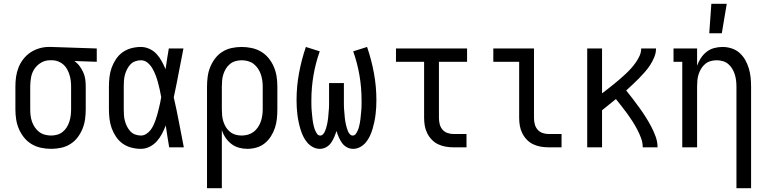

<svg xmlns="http://www.w3.org/2000/svg" viewBox="-20 -775 4040 1010"><path d="M249 8Q223 8 196.5 2.5Q170 -3 147 -16.5Q124 -30 107 -51Q90 -72 79.5 -96.5Q69 -121 65 -147Q61 -173 61 -200V-320Q61 -346 64.5 -371Q68 -396 77.5 -420Q87 -444 103 -464.5Q119 -485 140 -499Q161 -513 186 -520.5Q211 -528 236 -528H250L489 -520V-450L371 -454Q387 -443 398.5 -427.5Q410 -412 418 -394.5Q426 -377 428.5 -358Q431 -339 431 -320V-200Q431 -174 427.5 -148Q424 -122 414 -97.5Q404 -73 388 -52Q372 -31 349.5 -17Q327 -3 301 2.5Q275 8 249 8ZM249 -62Q265 -62 281 -66.5Q297 -71 310 -81.5Q323 -92 331.5 -106Q340 -120 345 -135.5Q350 -151 352 -167.5Q354 -184 354 -200V-320Q354 -336 352 -351.5Q350 -367 345.5 -381.5Q341 -396 333.5 -410Q326 -424 314.5 -434.5Q303 -445 288.5 -451Q274 -457 259 -458H242Q218 -458 196.5 -445.5Q175 -433 161.5 -413Q148 -393 143.5 -368.5Q139 -344 139 -320V-200Q139 -183 141 -166.5Q143 -150 148.5 -134.5Q154 -119 163.5 -105Q173 -91 186 -81Q199 -71 215.5 -66.5Q232 -62 249 -62Z M721 8Q696 8 671 1.5Q646 -5 625.5 -19.5Q605 -34 590.5 -55.5Q576 -77 567.5 -100.5Q559 -124 556 -149.5Q553 -175 553 -200V-320Q553 -345 556 -370.5Q559 -396 567.5 -419.5Q576 -443 590.5 -464.5Q605 -486 625.5 -500.5Q646 -515 671 -521.5Q696 -528 721 -528Q744 -528 766 -518Q788 -508 804 -490.5Q820 -473 831 -452.5Q842 -432 851 -411Q855 -438 859 -465.5Q863 -493 868 -520H945Q932 -456 920 -391.5Q908 -327 894 -263Q909 -198 921.5 -132Q934 -66 947 0H870Q865 -29 860.5 -57.5Q856 -86 852 -115Q843 -92 832 -71Q821 -50 805 -32Q789 -14 767 -3Q745 8 721 8ZM721 -62Q736 -62 749.5 -70.5Q763 -79 772 -91Q781 -103 787.5 -117Q794 -131 799 -145.5Q804 -160 808 -174.5Q812 -189 815.5 -204Q819 -219 822.5 -234Q826 -249 828 -264Q825 -283 820.5 -302.5Q816 -322 811 -341Q806 -360 799 -378.5Q792 -397 782 -414.5Q772 -432 756.5 -445Q741 -458 721 -458Q706 -458 691 -452.5Q676 -447 665.5 -435.5Q655 -424 648 -410Q641 -396 637 -381Q633 -366 632 -350.5Q631 -335 631 -320V-200Q631 -185 632 -169.5Q633 -154 637 -139Q641 -124 648 -110Q655 -96 665.5 -84.5Q676 -73 691 -67.5Q706 -62 721 -62Z M1069 215V-320Q1069 -346 1072.5 -372Q1076 -398 1086 -422.5Q1096 -447 1112 -468Q1128 -489 1150.5 -503Q1173 -517 1199 -522.5Q1225 -528 1251 -528Q1277 -528 1303.5 -522.5Q1330 -517 1353 -503.5Q1376 -490 1393 -469Q1410 -448 1420.5 -423.5Q1431 -399 1435 -373Q1439 -347 1439 -320V-200Q1439 -175 1436.5 -150.5Q1434 -126 1426.5 -103Q1419 -80 1405.5 -58.5Q1392 -37 1373 -21.5Q1354 -6 1330 1Q1306 8 1281 8Q1259 8 1237 2Q1215 -4 1197 -18Q1179 -32 1166.5 -50.5Q1154 -69 1147 -91V215ZM1251 -62Q1268 -62 1284 -66.5Q1300 -71 1313.5 -81Q1327 -91 1336.5 -105Q1346 -119 1351.5 -134.5Q1357 -150 1359.5 -166.5Q1362 -183 1362 -200V-320Q1362 -337 1359.5 -353.5Q1357 -370 1351.5 -385.5Q1346 -401 1336.5 -415Q1327 -429 1314 -439Q1301 -449 1284.5 -453.5Q1268 -458 1251 -458Q1235 -458 1219 -453.5Q1203 -449 1190 -438.5Q1177 -428 1168.5 -414Q1160 -400 1155 -384.5Q1150 -369 1148.5 -352.5Q1147 -336 1147 -320V-200Q1147 -184 1148.5 -167.5Q1150 -151 1155 -135.5Q1160 -120 1168.5 -106Q1177 -92 1190 -81.5Q1203 -71 1219 -66.5Q1235 -62 1251 -62Z M1662 8Q1643 8 1625.5 -1.5Q1608 -11 1595.5 -26Q1583 -41 1574.5 -59Q1566 -77 1560.5 -95.5Q1555 -114 1551 -133Q1547 -152 1544.5 -171.5Q1542 -191 1541 -210.5Q1540 -230 1540 -249Q1540 -320 1553 -390.5Q1566 -461 1589 -528L1662 -505Q1640 -443 1629 -378.5Q1618 -314 1618 -248Q1618 -238 1618 -228Q1618 -218 1618.5 -208Q1619 -198 1620 -188Q1621 -178 1622 -168Q1623 -158 1624 -148Q1625 -138 1627 -128Q1629 -118 1631.5 -108Q1634 -98 1638 -89Q1642 -80 1648 -71Q1654 -62 1665 -62Q1673 -62 1679.5 -69Q1686 -76 1689.5 -84.5Q1693 -93 1695.5 -101.5Q1698 -110 1700 -118.5Q1702 -127 1703.5 -136Q1705 -145 1706 -153.5Q1707 -162 1707.5 -171Q1708 -180 1709 -189Q1710 -198 1710.5 -207Q1711 -216 1711 -224.5Q1711 -233 1711 -242Q1711 -251 1711 -260V-338H1789V-260Q1789 -251 1789 -242Q1789 -233 1789 -224.5Q1789 -216 1789.5 -207Q1790 -198 1791 -189Q1792 -180 1792.5 -171Q1793 -162 1794 -153.5Q1795 -145 1796.5 -136Q1798 -127 1800 -118.5Q1802 -110 1804.5 -101.5Q1807 -93 1810.5 -84.5Q1814 -76 1820.5 -69Q1827 -62 1835 -62Q1846 -62 1852 -71Q1858 -80 1862 -89Q1866 -98 1868.5 -108Q1871 -118 1873 -128Q1875 -138 1876 -148Q1877 -158 1878 -168Q1879 -178 1880 -188Q1881 -198 1881.5 -208Q1882 -218 1882 -228Q1882 -238 1882 -248Q1882 -314 1871 -378.5Q1860 -443 1838 -505L1911 -528Q1934 -461 1947 -390.5Q1960 -320 1960 -249Q1960 -230 1959 -210.5Q1958 -191 1955.5 -171.5Q1953 -152 1949 -133Q1945 -114 1939.5 -95.5Q1934 -77 1925.5 -59Q1917 -41 1904.5 -26Q1892 -11 1874.5 -1.5Q1857 8 1838 8Q1820 8 1804.5 -0.5Q1789 -9 1779 -23Q1769 -37 1762 -53.5Q1755 -70 1750 -86Q1745 -70 1738 -53.5Q1731 -37 1721 -23Q1711 -9 1695.5 -0.5Q1680 8 1662 8Z M2366 0Q2345 0 2324.5 -3.5Q2304 -7 2285 -16Q2266 -25 2251.5 -40Q2237 -55 2227.5 -74Q2218 -93 2214.5 -113.5Q2211 -134 2211 -155V-450H2063V-520H2437V-450H2289V-155Q2289 -138 2293 -122Q2297 -106 2307.5 -93.5Q2318 -81 2334 -75.5Q2350 -70 2366 -70H2434V0Z M2866 0Q2845 0 2824.5 -3.5Q2804 -7 2785 -16Q2766 -25 2751.5 -40Q2737 -55 2727.5 -74Q2718 -93 2714.5 -113.5Q2711 -134 2711 -155V-450H2575V-520H2789V-155Q2789 -138 2793 -122Q2797 -106 2807.5 -93.5Q2818 -81 2834 -75.5Q2850 -70 2866 -70H2934V0Z M3069 0V-520H3147V-284Q3163 -296 3179 -308.5Q3195 -321 3210.5 -333.5Q3226 -346 3241.5 -359.5Q3257 -373 3271.5 -386.5Q3286 -400 3299.5 -415Q3313 -430 3324.5 -446.5Q3336 -463 3344.5 -481.5Q3353 -500 3353 -520H3431Q3431 -497 3422 -475Q3413 -453 3400.5 -433.5Q3388 -414 3372.5 -396.5Q3357 -379 3341 -362.5Q3325 -346 3308 -330.5Q3291 -315 3274 -299Q3292 -277 3309.5 -254Q3327 -231 3344 -207.5Q3361 -184 3376.5 -159.5Q3392 -135 3405.5 -109.5Q3419 -84 3429 -56.5Q3439 -29 3439 0H3361Q3361 -25 3352.5 -48Q3344 -71 3332.5 -93Q3321 -115 3308 -135.5Q3295 -156 3280.5 -176Q3266 -196 3250.5 -215.5Q3235 -235 3220 -254Q3202 -239 3183.5 -224.5Q3165 -210 3147 -195V0Z M3854 215V-320Q3854 -336 3852 -352.5Q3850 -369 3845 -384.5Q3840 -400 3831.5 -414Q3823 -428 3810.5 -438.5Q3798 -449 3782 -453.5Q3766 -458 3750 -458Q3734 -458 3718 -453.5Q3702 -449 3689.5 -438.5Q3677 -428 3668.5 -414Q3660 -400 3655 -384.5Q3650 -369 3648.5 -352.5Q3647 -336 3647 -320V0H3569V-450H3523V-520H3647V-429Q3654 -450 3666.5 -469Q3679 -488 3696.5 -502Q3714 -516 3736 -522Q3758 -528 3781 -528Q3805 -528 3828.5 -520.5Q3852 -513 3870 -497Q3888 -481 3900 -460Q3912 -439 3919 -415.5Q3926 -392 3928.5 -368Q3931 -344 3931 -320V215ZM3711 -600 3722 -755H3803L3777 -600Z"/></svg>

Font: Iosevka Curly Slab
Style: Regular
Weight: 400
Monospace: yes
Designer: Belleve Invis
Foundry: Belleve Invis
Version: Version 22.1.2; ttfautohint (v1.8.4)